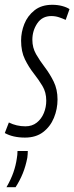

<svg xmlns="http://www.w3.org/2000/svg" viewBox="-39 -564 310 801"><path d="M-19 -9 -2 -53Q30 -37 67 -37Q95 -37 114.5 -52.5Q134 -68 144 -92.5Q154 -117 154 -144Q154 -179 138 -205.5Q122 -232 101.5 -258Q81 -284 65 -316.5Q49 -349 49 -395Q49 -430 62.5 -464Q76 -498 105 -521Q134 -544 179 -544Q201 -544 220 -539Q239 -534 251 -526L235 -481Q222 -487 207 -492Q192 -497 175 -497Q137 -497 116.5 -466.5Q96 -436 96 -398Q96 -365 111.5 -338Q127 -311 148 -283.5Q169 -256 185 -223.5Q201 -191 201 -149Q201 -109 186 -72.5Q171 -36 141 -13Q111 10 65 10Q15 10 -19 -9ZM34 66H77Q77 78 75 94Q68 130 56 159.5Q44 189 26 217H-12Q7 184 17 155Q27 126 31 98Q34 82 34 66Z"/></svg>

Font: Georama ExtraCondensed Light
Style: Italic
Weight: 300
Width: 2
Italic angle: -9°
Designer: Jean-Baptiste Levee
Foundry: Production Type
Version: Version 1.000